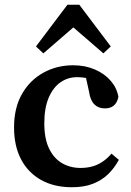

<svg xmlns="http://www.w3.org/2000/svg" viewBox="-20 -772 549 806"><path d="M282 14Q207 14 152.5 -16.5Q98 -47 68.5 -103Q39 -159 39 -237Q39 -319 72 -377Q105 -435 161.5 -466.5Q218 -498 287 -498Q338 -498 379 -480Q420 -462 445.5 -432Q471 -402 477 -365Q472 -341 458 -329Q444 -317 420 -317Q393 -317 376 -334Q359 -351 354 -386L336 -468L398 -425Q375 -437 351.5 -442.5Q328 -448 303 -448Q265 -448 234 -426.5Q203 -405 184.5 -362Q166 -319 166 -254Q166 -190 186 -148.5Q206 -107 240.5 -87Q275 -67 318 -67Q344 -67 366.5 -73Q389 -79 409.5 -92.5Q430 -106 448 -127L479 -101Q460 -66 433.5 -40.5Q407 -15 370 -0.5Q333 14 282 14ZM414 -548 244 -695H332L162 -548L131 -577L263 -752H313L445 -577Z"/></svg>

Font: Source Serif 4 18pt SemiBold
Style: Regular
Weight: 600
Designer: Frank Grießhammer
Foundry: Adobe Systems Incorporated
Version: Version 4.004;hotconv 1.0.116;makeotfexe 2.5.65601